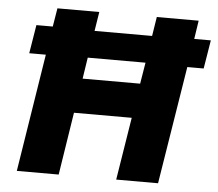

<svg xmlns="http://www.w3.org/2000/svg" viewBox="-51 -761 927 818"><g transform="rotate(5 412.5 -352.5)"><path d="M50 0 130 -504H59L79 -626H149L162 -705H341L328 -623H574L587 -705H766L754 -626H825L805 -504H735L654 0H475L518 -268H271L229 0ZM295 -416H541L556 -507H309Z"/></g></svg>

Font: Nunito Sans 10pt SemiCondensed Black
Style: Italic
Weight: 900
Width: 4
Italic angle: -9°
Designer: Vernon Adams
Foundry: Vernon Adams
Version: Version 3.101;gftools[0.9.27]